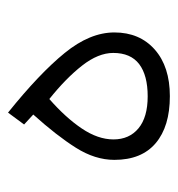

<svg xmlns="http://www.w3.org/2000/svg" viewBox="-2 -454 453 490"><g transform="rotate(-90 225.0 -208.5)"><path d="M183.1 -415Q282.7 -335 335.2 -270.5Q387.7 -206.1 387.7 -143.6Q387.7 -79.1 344 -40.5Q300.3 -2 225.1 -2Q147.9 -2 105.2 -38.1Q62.5 -74.2 62.5 -143.6Q62.5 -192.9 93.5 -241.9Q124.5 -291 178.2 -350.6L152.8 -374ZM217.8 -309.6Q170.4 -268.1 142.6 -226.8Q114.7 -185.5 114.7 -146Q114.7 -105.5 143.1 -82Q171.4 -58.6 224.6 -58.6Q278.3 -58.6 306.9 -80.3Q335.4 -102.1 335.4 -146.5Q335.4 -184.6 303.2 -225.8Q271 -267.1 217.8 -309.6Z"/></g></svg>

Font: Vazir Thin
Style: Thin
Weight: 100
Designer: Saber Rastikerdar
Foundry: Saber Rastikerdar
Version: Version 30.0.0